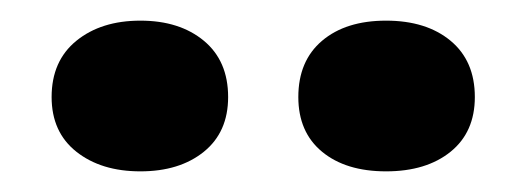

<svg xmlns="http://www.w3.org/2000/svg" viewBox="-20 -735 510 186"><path d="M116 -569Q78 -569 54 -588Q30 -607 30 -641Q30 -676 54 -695.5Q78 -715 116 -715Q154 -715 177.5 -695.5Q201 -676 201 -641Q201 -607 177.5 -588Q154 -569 116 -569ZM354 -569Q315 -569 292 -588Q269 -607 269 -641Q269 -676 292 -695.5Q315 -715 354 -715Q393 -715 416.5 -695.5Q440 -676 440 -641Q440 -607 416.5 -588Q393 -569 354 -569Z"/></svg>

Font: Hahmlet ExtraBold
Style: Regular
Weight: 800
Designer: Minjoo Ham & Mark Frömberg
Foundry: hypertype
Version: Version 1.002